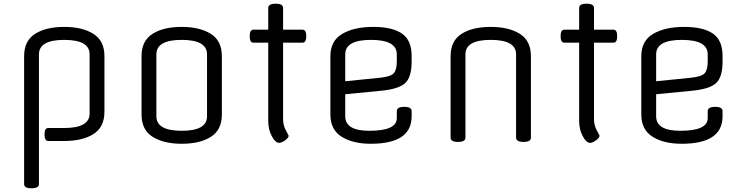

<svg xmlns="http://www.w3.org/2000/svg" viewBox="-20 -760 4015 1035"><path d="M240 -70H327Q463 -70 463 -148V-467Q463 -545 326.5 -545Q190 -545 190 -467V232Q190 255 150 255Q110 255 110 232V-457Q110 -540 169 -577.5Q228 -615 326 -615Q424 -615 483.5 -577.5Q543 -540 543 -457V-158Q543 -75 484 -37.5Q425 0 327 0H240Q220 0 220 -35Q220 -70 240 -70Z M1096 -133V-467Q1096 -545 959.5 -545Q823 -545 823 -467V-133Q823 -55 959.5 -55Q1096 -55 1096 -133ZM1176 -457V-143Q1176 -60 1117 -22.5Q1058 15 960 15Q862 15 802.5 -22.5Q743 -60 743 -143V-457Q743 -540 802 -577.5Q861 -615 959 -615Q1057 -615 1116.5 -577.5Q1176 -540 1176 -457Z M1506 -717V-600H1611Q1631 -600 1631 -565Q1631 -530 1611 -530H1506V-117Q1506 -85 1521 -57.5Q1536 -30 1536 -29Q1536 -17 1517 -3.5Q1498 10 1485 10Q1464 10 1445 -26.5Q1426 -63 1426 -107V-530H1346Q1326 -530 1326 -565Q1326 -600 1346 -600H1426V-717Q1426 -740 1466 -740Q1506 -740 1506 -717Z M2199 -459V-429Q2199 -344 2164 -312Q2129 -280 2036 -271L1841 -252V-133Q1841 -55 1971 -55Q2119 -55 2119 -123V-161Q2119 -184 2159 -184Q2199 -184 2199 -161V-133Q2199 15 1979 15Q1882 15 1821.5 -23Q1761 -61 1761 -143V-457Q1761 -540 1825 -577.5Q1889 -615 1992 -615Q2095 -615 2147 -579Q2199 -543 2199 -459ZM1841 -467V-322L2029 -341Q2086 -347 2102.5 -365Q2119 -383 2119 -429V-467Q2119 -545 1980 -545Q1841 -545 1841 -467Z M2842 -457V-18Q2842 5 2802 5Q2762 5 2762 -18V-467Q2762 -545 2625.5 -545Q2489 -545 2489 -467V-18Q2489 5 2449 5Q2409 5 2409 -18V-457Q2409 -540 2468 -577.5Q2527 -615 2625 -615Q2723 -615 2782.5 -577.5Q2842 -540 2842 -457Z M3182 -717V-600H3287Q3307 -600 3307 -565Q3307 -530 3287 -530H3182V-117Q3182 -85 3197 -57.5Q3212 -30 3212 -29Q3212 -17 3193 -3.5Q3174 10 3161 10Q3140 10 3121 -26.5Q3102 -63 3102 -107V-530H3022Q3002 -530 3002 -565Q3002 -600 3022 -600H3102V-717Q3102 -740 3142 -740Q3182 -740 3182 -717Z M3875 -459V-429Q3875 -344 3840 -312Q3805 -280 3712 -271L3517 -252V-133Q3517 -55 3647 -55Q3795 -55 3795 -123V-161Q3795 -184 3835 -184Q3875 -184 3875 -161V-133Q3875 15 3655 15Q3558 15 3497.5 -23Q3437 -61 3437 -143V-457Q3437 -540 3501 -577.5Q3565 -615 3668 -615Q3771 -615 3823 -579Q3875 -543 3875 -459ZM3517 -467V-322L3705 -341Q3762 -347 3778.5 -365Q3795 -383 3795 -429V-467Q3795 -545 3656 -545Q3517 -545 3517 -467Z"/></svg>

Font: Offside
Style: Regular
Weight: 400
Designer: Eduardo Rodriguez Tunni
Foundry: Eduardo Rodriguez Tunni
Version: Version 1.001